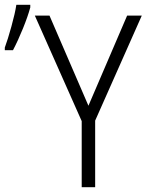

<svg xmlns="http://www.w3.org/2000/svg" viewBox="-20 -779 610 799"><path d="M509 -714H570L376 -277V0H320V-275L125 -714H186L348 -339ZM0 -581Q12 -613 27.5 -669Q43 -725 48 -759H106V-748Q96 -711 75.5 -660.5Q55 -610 34 -570H0Z"/></svg>

Font: Noto Sans UI NarrowLight
Style: Regular
Weight: 300
Width: 4
Designer: Monotype Design Team
Foundry: Monotype Imaging Inc.
Version: Version 1.001